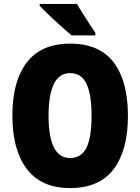

<svg xmlns="http://www.w3.org/2000/svg" viewBox="-20 -947 714 977"><path d="M631 -358Q631 -182 558 -86Q485 10 337 10Q191 10 117 -86.5Q43 -183 43 -359Q43 -534 116.5 -629.5Q190 -725 337 -725Q486 -725 558.5 -629.5Q631 -534 631 -358ZM227 -358Q227 -252 254 -197.5Q281 -143 337 -143Q395 -143 420.5 -196.5Q446 -250 446 -358Q446 -466 420 -520.5Q394 -575 337 -575Q281 -575 254 -519.5Q227 -464 227 -358ZM372 -927Q383 -907 401 -878.5Q419 -850 436.5 -823Q454 -796 465 -781V-767H344Q330 -779 307.5 -798.5Q285 -818 260.5 -841Q236 -864 215 -884Q194 -904 182 -917V-927Z"/></svg>

Font: Noto Sans Telugu Condensed Black
Style: Regular
Weight: 900
Width: 3
Designer: Jelle Bosma - Monotype Design Team
Foundry: Monotype Imaging Inc.
Version: Version 2.005; ttfautohint (v1.8.4.7-5d5b)